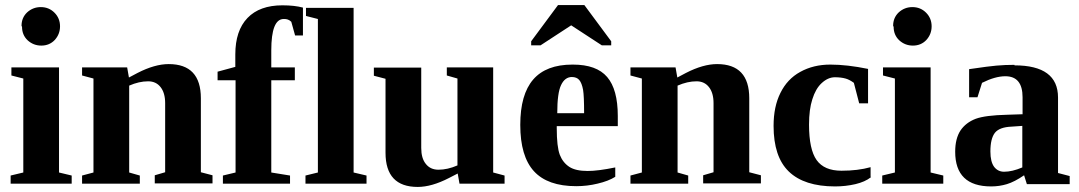

<svg xmlns="http://www.w3.org/2000/svg" viewBox="-20 -725 4258 758"><path d="M213 -44 263 -32V0H22V-32L72 -44V-415L25 -427V-459H213ZM67 -619 65 -623Q65 -655 87 -676Q110 -697 141 -697Q173 -697 195 -675Q217 -653 217 -621Q217 -590 196 -567Q175 -545 143 -545Q112 -545 89 -566Q67 -587 67 -619Z M489 -419 523 -437Q591 -472 646 -472Q773 -472 773 -337V-45L819 -33V-1H591V-33L632 -45V-318Q632 -358 614 -381Q596 -404 565 -404Q529 -404 490 -387V-44L532 -32V0H304V-32L349 -44V-415L304 -427V-459H482Z M910 -408H839V-442L909 -461V-510Q909 -604 957 -654Q1005 -704 1095 -704Q1143 -704 1176 -695V-585H1145L1130 -639Q1118 -651 1100 -650Q1051 -650 1051 -526V-459H1144V-408H1051V-44L1125 -32V0H860V-32L910 -44Z M1376 -44 1427 -32V0H1186V-32L1235 -44V-650L1188 -662V-694H1376Z M1787 -40 1752 -22Q1684 13 1629 13Q1502 13 1502 -122V-414L1456 -426V-458H1643V-141Q1643 -100 1661 -78Q1679 -55 1711 -55Q1747 -55 1786 -72V-415L1744 -427V-459H1927V-44L1972 -32V0H1794Z M2240 -470H2242Q2335 -470 2377 -421Q2419 -372 2419 -267V-227H2178V-219Q2178 -146 2190 -114Q2202 -83 2228 -66Q2253 -50 2300 -50Q2341 -50 2409 -64V-27Q2382 -10 2339 0Q2298 10 2255 10Q2142 10 2088 -49Q2034 -108 2034 -232Q2034 -352 2085 -411Q2136 -470 2240 -470ZM2237 -421H2238Q2210 -421 2195 -389Q2180 -358 2180 -278H2286Q2286 -346 2282 -370Q2277 -397 2267 -409Q2257 -421 2237 -421ZM2077 -546V-562L2183 -705H2287L2393 -562V-546H2356L2235 -625L2114 -546Z M2654 -419 2688 -437Q2756 -472 2811 -472Q2938 -472 2938 -337V-45L2984 -33V-1H2756V-33L2797 -45V-318Q2797 -358 2779 -381Q2761 -404 2730 -404Q2694 -404 2655 -387V-44L2697 -32V0H2469V-32L2514 -44V-415L2469 -427V-459H2647Z M3417 -28 3418 -25Q3395 -7 3357 2Q3318 11 3277 11Q3155 11 3094 -48Q3034 -106 3034 -228Q3034 -304 3061 -358Q3088 -413 3139 -441Q3191 -470 3258 -470Q3324 -470 3407 -453V-317H3372L3351 -398Q3333 -411 3318 -415Q3300 -420 3276 -420Q3249 -420 3224 -397Q3200 -375 3187 -333Q3174 -293 3174 -233Q3174 -135 3204 -93Q3234 -51 3302 -51Q3367 -51 3417 -65Z M3654 -44 3704 -32V0H3463V-32L3513 -44V-415L3466 -427V-459H3654ZM3508 -619 3506 -623Q3506 -655 3528 -676Q3551 -697 3582 -697Q3614 -697 3636 -675Q3658 -653 3658 -621Q3658 -590 3637 -567Q3616 -545 3584 -545Q3553 -545 3530 -566Q3508 -587 3508 -619Z M3985 -469V-467Q4157 -467 4157 -340V-42L4203 -30V2H4034L4023 -33Q3985 -7 3955 2Q3925 11 3893 11Q3751 11 3751 -126Q3751 -178 3772 -210Q3793 -241 3832 -256Q3870 -270 3957 -272L4017 -274V-341Q4017 -424 3949 -424Q3909 -424 3857 -398L3839 -341H3806V-452Q3888 -464 3914 -466Q3948 -469 3985 -469ZM4016 -228 3973 -225Q3926 -223 3908 -201Q3890 -178 3890 -127Q3890 -86 3905 -66Q3920 -47 3944 -47Q3976 -47 4016 -64Z"/></svg>

Font: Libra Serif Modern
Style: Bold
Weight: 700
Designer: Stefan Peev, Context Ltd
Foundry: Ascender Corporation
Version: Version 1.000